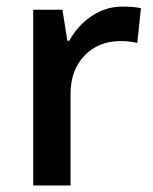

<svg xmlns="http://www.w3.org/2000/svg" viewBox="-20 -570 471 590"><path d="M356 -549.8Q390.6 -549.8 413.1 -544.9L401.9 -438Q377.4 -443.8 351.1 -443.8Q282.2 -443.8 239.5 -398.9Q196.8 -354 196.8 -282.2V0H82V-540H171.9L187 -444.8H192.9Q219.7 -493.2 262.9 -521.5Q306.2 -549.8 356 -549.8Z"/></svg>

Font: f42954597008400   
Style: Regular
Weight: 600
Foundry: Ascender Corporation
Version: Version 1.10